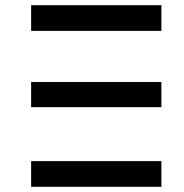

<svg xmlns="http://www.w3.org/2000/svg" viewBox="-20 -720 710 740"><path d="M100 -307H602V-404H100ZM100 -601H602V-700H100ZM100 -99H602V0H100Z"/></svg>

Font: Montserrat-Alt1 SemBd
Style: Regular
Weight: 600
Designer: Differentunic
Foundry: Differentunic
Version: Version 7.222